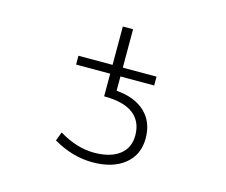

<svg xmlns="http://www.w3.org/2000/svg" viewBox="-103 -872 1207 1025"><g transform="rotate(15 500.0 -360.0)"><path d="M266.6 -470.7V-519.5H455.1V-731.4H511.7V-519.5H698.2V-470.7H511.7V-391.6Q613.3 -383.8 670.4 -330.1Q727.5 -276.4 727.5 -185.5Q727.5 -94.7 662.1 -42Q596.7 10.7 485.4 10.7Q374 10.7 267.6 -51.8L286.1 -100.6Q384.8 -41 479.5 -41Q569.3 -41 619.6 -79.1Q669.9 -117.2 669.9 -186.5Q669.9 -263.7 616.7 -304.7Q563.5 -345.7 455.1 -345.7V-470.7Z"/></g></svg>

Font: Gen Shin Gothic Monospace Light
Style: Regular
Weight: 300
Designer: [Source Han Sans]
Ryoko NISHIZUKA  (kana & ideographs); Paul D. Hunt (Latin, Greek & Cyrillic); Wenlong ZHANG  (bopomofo
Version: Version 1.002.20150607